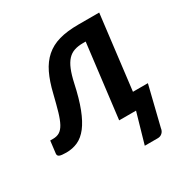

<svg xmlns="http://www.w3.org/2000/svg" viewBox="-175 -645 924 952"><g transform="rotate(-30 287.0 -169.5)"><path d="M553.5 -88.5 498 136.5Q496 153 485.2 162.8Q474.5 172.5 460 172.5H385L434.5 0H338L389.5 -421.5H374.5Q345.5 -421.5 324 -414.2Q302.5 -407 286.5 -389.8Q270.5 -372.5 258.5 -343.5Q246.5 -314.5 237 -271Q220 -191.5 199.2 -138Q178.5 -84.5 153.5 -52.2Q128.5 -20 98.2 -6.2Q68 7.5 31.5 7.5Q3.5 7.5 -7.2 2.8Q-18 -2 -16.5 -14.5L-8 -84.5H8Q30.5 -84.5 46 -94Q61.5 -103.5 73.8 -126Q86 -148.5 96.8 -185.5Q107.5 -222.5 121 -277.5Q136 -340.5 157.5 -385Q179 -429.5 211.5 -458Q244 -486.5 289.8 -499.5Q335.5 -512.5 399.5 -512.5H519.5L468 -88.5Z"/></g></svg>

Font: Lato 2
Style: Bold Italic
Weight: 700
Italic angle: -7°
Designer: Lukasz Dziedzic with Adam Twardoch and Botio Nikoltchev
Foundry: tyPoland Lukasz Dziedzic
Version: Version 2.015; 2015-08-06; http://www.latofonts.com/